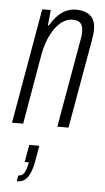

<svg xmlns="http://www.w3.org/2000/svg" viewBox="-56 -574 477 874"><g transform="rotate(5 182.5 -137.0)"><path d="M10 0 102 -526H141L134 -455H138Q156 -485 175 -503.5Q194 -522 214.5 -530Q235 -538 255 -538Q282 -538 302.5 -529.5Q323 -521 334 -502.5Q345 -484 345 -454Q345 -444 343.5 -432.5Q342 -421 340 -408L268 0H217L287 -398Q289 -409 290.5 -419Q292 -429 292 -439Q292 -456 287.5 -467.5Q283 -479 272.5 -485Q262 -491 243 -491Q224 -491 204.5 -480Q185 -469 167.5 -446.5Q150 -424 136.5 -391Q123 -358 115 -313L61 0ZM55 264 59 237Q77 237 86.5 222Q96 207 102 173H83L97 94H143L131 162Q125 197 115 220Q105 243 90.5 253.5Q76 264 55 264Z"/></g></svg>

Font: Archivo ExtraCondensed ExtraLight
Style: Italic
Weight: 250
Width: 2
Italic angle: -10°
Designer: Hector Gatti
Foundry: Omnibus-Type
Version: Version 2.001